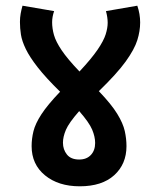

<svg xmlns="http://www.w3.org/2000/svg" viewBox="-20 -652 558 674"><path d="M424 -139Q424 -76 381 -37Q338 2 260 2Q185 2 138 -36.5Q91 -75 91 -139Q91 -165 97.5 -191.5Q104 -218 125.5 -251Q147 -284 191 -330Q141 -379 112.5 -415.5Q84 -452 70.5 -480Q57 -508 53.5 -530.5Q50 -553 50 -575Q50 -590 52.5 -604Q55 -618 59 -632L170 -613Q163 -593 163 -574Q163 -552 169.5 -529Q176 -506 196.5 -475.5Q217 -445 259 -401Q301 -446 322.5 -477.5Q344 -509 351 -531.5Q358 -554 358 -572Q358 -591 352 -613L462 -632Q472 -603 472 -573Q472 -543 462 -511Q452 -479 421.5 -436.5Q391 -394 327 -332Q371 -286 391.5 -252.5Q412 -219 418 -192Q424 -165 424 -139ZM201 -151Q201 -127 215 -109.5Q229 -92 258 -92Q284 -92 299 -108Q314 -124 314 -150Q314 -172 303.5 -197Q293 -222 258 -262Q222 -221 211.5 -196.5Q201 -172 201 -151Z"/></svg>

Font: Noto Sans SemiCondensed SemiBold
Style: Regular
Weight: 600
Width: 4
Designer: Monotype Design Team
Foundry: Monotype Imaging Inc.
Version: Version 2.013; ttfautohint (v1.8.4.7-5d5b)